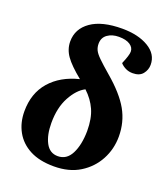

<svg xmlns="http://www.w3.org/2000/svg" viewBox="-144 -884 875 1001"><g transform="rotate(20 293.5 -383.5)"><path d="M271 15Q191 15 137.5 -13Q84 -41 56.5 -90.5Q29 -140 29 -203Q29 -303 86 -368.5Q143 -434 244 -459Q181 -510 155 -547Q129 -584 129 -627Q129 -697 189.5 -739.5Q250 -782 362 -782Q451 -782 508 -748Q565 -714 565 -655Q565 -627 547 -604.5Q529 -582 491 -582Q469 -582 451 -591Q433 -600 422 -613Q444 -664 444 -684Q444 -707 422 -721.5Q400 -736 360 -736Q323 -736 297.5 -718Q272 -700 272 -666Q272 -647 279.5 -631Q287 -615 309.5 -593Q332 -571 375 -534Q462 -460 499.5 -393.5Q537 -327 537 -247Q537 -177 505 -117.5Q473 -58 414 -21.5Q355 15 271 15ZM272 -42Q321 -42 346 -91Q371 -140 372 -217Q372 -287 351 -334Q330 -381 289 -419Q246 -397 214 -338Q182 -279 182 -194Q182 -127 204.5 -84.5Q227 -42 272 -42Z"/></g></svg>

Font: Literata 36pt
Style: Bold Italic
Weight: 700
Italic angle: -2°
Designer: Latin by Veronika Burian and Jose Scaglione. Greek by Irene Vlachou. Cyrillic by Vera Evstafieva
Foundry: TypeTogether
Version: Version 3.002